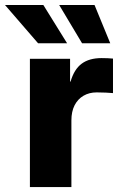

<svg xmlns="http://www.w3.org/2000/svg" viewBox="-73 -762 492 782"><path d="M48.8 0V-522.5H212.4V-429.7H214.4Q229 -480 259.8 -502.7Q290.5 -525.4 340.8 -525.4Q354 -525.4 365.5 -524.9Q377 -524.4 387.2 -523.4V-382.8Q377.4 -383.8 357.9 -384.8Q338.4 -385.7 320.8 -385.7Q290.5 -385.7 267.1 -372.1Q243.7 -358.4 230.7 -333Q217.8 -307.6 217.8 -271.5V0ZM261.2 -585.9 168 -741.7H312L376 -585.9ZM82 -585.9 -52.7 -741.7H103.5L200.2 -585.9Z"/></svg>

Font: Inter 28pt ExtraBold
Style: Regular
Weight: 800
Designer: Rasmus Andersson
Foundry: rsms
Version: Version 4.001;git-66647c0bb